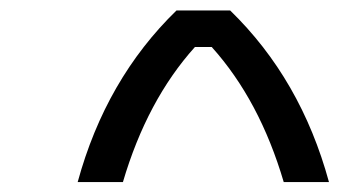

<svg xmlns="http://www.w3.org/2000/svg" viewBox="-20 -937 707 373"><path d="M130.9 -583.3Q185.5 -783.2 322.9 -916.7H427.1Q564.5 -783.2 619.1 -583.3H531.2Q484.4 -742.2 391.3 -845.7H358.7Q265.6 -742.2 218.8 -583.3Z"/></svg>

Font: Monoid
Style: Regular
Weight: 400
Width: 4
Monospace: yes
Designer: Andreas Larsen (@larsenwork)
Version: Version 0.61